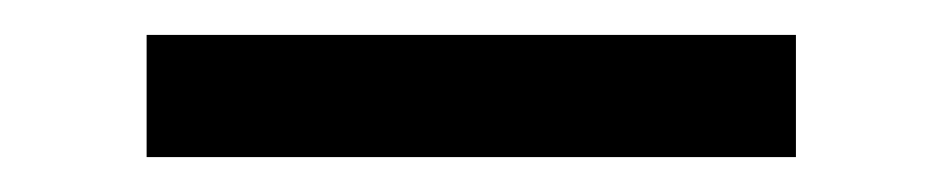

<svg xmlns="http://www.w3.org/2000/svg" viewBox="-20 -395 540 110"><path d="M436 -305H64V-375H436Z"/></svg>

Font: Iosevka Custom
Style: Regular
Weight: 400
Monospace: yes
Designer: Belleve Invis
Foundry: Belleve Invis
Version: Version 32.5.0; ttfautohint (v1.8.4)